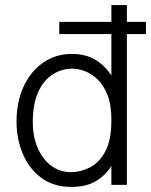

<svg xmlns="http://www.w3.org/2000/svg" viewBox="-20 -727 595 755"><path d="M554 -593H213V-641H554ZM479 -707V0H418V-707ZM418 -256Q418 -315 402.5 -354Q387 -393 363 -415.5Q339 -438 313 -447.5Q287 -457 265 -457Q222 -457 186.5 -434Q151 -411 130 -364.5Q109 -318 109 -247Q109 -189 128.5 -144.5Q148 -100 182 -75Q216 -50 259 -50Q296 -50 332.5 -68Q369 -86 393.5 -130.5Q418 -175 418 -256ZM464 -256Q464 -213 454.5 -167Q445 -121 422 -81Q399 -41 360 -16.5Q321 8 261 8Q190 8 142 -28Q94 -64 69.5 -122.5Q45 -181 45 -248Q45 -327 73 -387Q101 -447 150 -481Q199 -515 263 -515Q329 -515 373.5 -479.5Q418 -444 441 -385.5Q464 -327 464 -256Z"/></svg>

Font: Hind Variable Light
Style: Regular
Weight: 300
Designer: Manushi Parikh, Satya Rajpurohit
Foundry: Indian Type Foundry
Version: Version 3.000